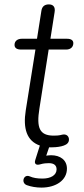

<svg xmlns="http://www.w3.org/2000/svg" viewBox="-20 -661 383 872"><path d="M218 8C236 8 257 5 270 0C284 -5 295 -14 293 -31C291 -44 281 -52 266 -50C257 -49 254 -45 224 -45C159 -45 145 -81 159 -168L201 -436H281C300 -436 313 -447 313 -465C313 -478 303 -485 284 -485H209L228 -606C232 -629 222 -641 202 -641C183 -641 171 -632 168 -612L148 -485H79C60 -485 46 -475 46 -457C46 -443 57 -436 75 -436H141L97 -160C84 -78 101 -21 161 0L141 63C137 75 138 79 142 84C147 88 154 88 164 85C177 81 191 80 202 80C225 80 237 90 237 108C237 135 210 150 173 150C149 150 131 147 115 140C87 128 74 170 102 180C121 187 145 191 168 191C235 191 284 157 284 105C284 66 254 44 212 44C205 44 198 45 190 46L203 8Z"/></svg>

Font: SN Pro Light
Style: Italic
Weight: 300
Italic angle: -8.99998°
Designer: Tobias Whetton
Foundry: Supernotes
Version: Version 1.001;Glyphs 3.2 (3249)